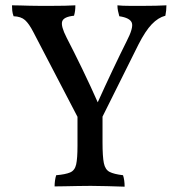

<svg xmlns="http://www.w3.org/2000/svg" viewBox="-20 -698 670 721"><path d="M365 -264V-163Q365 -110 370 -85.5Q375 -61 391.5 -52.5Q408 -44 442 -40Q445 -31 446.5 -20Q448 -9 448 3Q415 2 382 1Q349 0 321 0Q299 0 272.5 0.5Q246 1 222.5 1.5Q199 2 185 2Q185 -8 186.5 -19.5Q188 -31 191 -40Q226 -43 243.5 -50.5Q261 -58 266 -80.5Q271 -103 271 -150V-264ZM357 -244H279L105 -578Q89 -609 74 -622.5Q59 -636 31 -637Q27 -648 26 -658Q25 -668 25 -678Q39 -678 56 -677.5Q73 -677 91.5 -676.5Q110 -676 129 -676Q148 -676 173.5 -676Q199 -676 223.5 -676.5Q248 -677 263 -678Q263 -667 262 -658.5Q261 -650 258 -639Q219 -635 213.5 -617.5Q208 -600 230 -557Q257 -505 288.5 -440Q320 -375 351 -305H343Q375 -376 403.5 -436Q432 -496 455 -542Q482 -594 475 -612.5Q468 -631 428 -637Q425 -648 423 -657.5Q421 -667 421 -678Q439 -676 467.5 -676Q496 -676 519 -676Q542 -676 565 -676.5Q588 -677 605 -678Q605 -668 604 -659Q603 -650 601 -639Q574 -632 550 -607Q526 -582 500 -531Z"/></svg>

Font: Vollkorn
Style: Regular
Weight: 400
Designer: Friedrich Althausen
Foundry: Friedrich Althausen
Version: Version 4.104